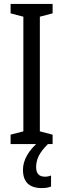

<svg xmlns="http://www.w3.org/2000/svg" viewBox="-20 -734 323 978"><path d="M248 0H34V-48L99 -65V-649L34 -666V-714H248V-666L183 -649V-65L248 -48ZM164 117Q164 166 209 166Q220 166 227.5 164Q235 162 240 160V216Q222 224 193 224Q97 224 97 131Q97 93 118.5 56Q140 19 178 -12L224 0Q190 34 177 61Q164 88 164 117Z"/></svg>

Font: Noto Sans Bengali UI ExtraCondensed
Style: Regular
Weight: 400
Width: 2
Designer: Jelle Bosma - Monotype Design Team
Foundry: Monotype Imaging Inc.
Version: Version 2.003; ttfautohint (v1.8.4.7-5d5b)